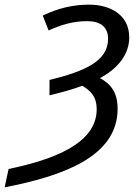

<svg xmlns="http://www.w3.org/2000/svg" viewBox="-88 -566 604 826"><path d="M-68 240C178 192 418 110 418 -98C418 -170 387 -206 342 -230C417 -270 468 -330 468 -405C468 -502 387 -546 295 -546C230 -546 164 -532 96 -499L121 -435C176 -460 228 -475 287 -475C344 -475 377 -450 377 -399C377 -300 270 -258 125 -222V-156C176 -168 223 -181 266 -197C305 -174 328 -148 328 -96C328 52 141 121 -51 161Z"/></svg>

Font: BC Sans
Style: Italic
Weight: 400
Italic angle: -12°
Designer: Monotype Design Team
Designer: Province of B.C.
Foundry: Monotype Imaging Inc.
Version: Version 2.000;GOOG;noto-source:20170915:90ef993387c0